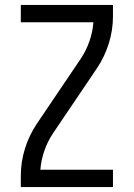

<svg xmlns="http://www.w3.org/2000/svg" viewBox="-20 -755 540 775"><path d="M64 0V-46Q64 -102 81 -156Q98 -210 129 -256L306 -518Q328 -551 341 -588.5Q354 -626 357 -665H64V-735H436V-689Q436 -633 419 -579Q402 -525 371 -479L194 -217Q172 -184 159 -146.5Q146 -109 143 -70H436V0Z"/></svg>

Font: Iosevka Term Curly
Style: Regular
Weight: 400
Designer: Belleve Invis
Foundry: Belleve Invis
Version: Version 32.3.0